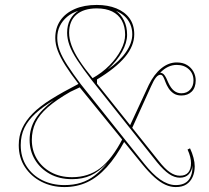

<svg xmlns="http://www.w3.org/2000/svg" viewBox="-20 -743 845 778"><path d="M241 15Q190 15 148 -6.5Q106 -28 81 -66Q56 -104 56 -155Q56 -192 70 -223Q84 -254 112.5 -283Q141 -312 187.5 -341Q234 -370 298 -403Q265 -446 244.5 -478.5Q224 -511 214 -537.5Q204 -564 204 -589Q204 -630 224.5 -660Q245 -690 283 -706.5Q321 -723 372 -723Q417 -723 451.5 -709Q486 -695 505 -668.5Q524 -642 524 -604Q524 -557 486.5 -512Q449 -467 373 -421V-401L353 -425Q394 -448 423.5 -478Q453 -508 470 -540.5Q487 -573 487 -602Q487 -636 473.5 -660Q460 -684 434.5 -696.5Q409 -709 372 -709Q319 -709 289.5 -683.5Q260 -658 260 -610Q260 -586 270 -558.5Q280 -531 301.5 -498Q323 -465 357 -424L623 -91Q648 -59 668.5 -45Q689 -31 709 -31Q732 -31 743 -44.5Q754 -58 754 -82Q754 -94 750.5 -108Q747 -122 740 -137L750 -142Q759 -123 764 -104Q769 -85 769 -69Q769 -45 760.5 -26Q752 -7 735.5 4Q719 15 692 15Q671 15 650 5.5Q629 -4 606 -24.5Q583 -45 556 -78L303 -389L265 -371Q209 -339 174 -308.5Q139 -278 124 -246Q109 -214 109 -176Q109 -134 129 -100Q149 -66 186 -45.5Q223 -25 272 -25Q338 -25 386 -61.5Q434 -98 478 -183L486 -173Q450 -107 412.5 -65.5Q375 -24 333 -4.5Q291 15 241 15ZM715 -356Q696 -356 683.5 -364.5Q671 -373 663 -385.5Q655 -398 650.5 -410.5Q646 -423 641.5 -431.5Q637 -440 630 -440Q621 -440 612 -429Q603 -418 592 -393L514 -221L506 -233L583 -399Q604 -442 633.5 -466Q663 -490 696 -490Q721 -490 738 -479.5Q755 -469 764 -452.5Q773 -436 773 -417Q773 -403 769 -391.5Q765 -380 757 -372Q749 -364 738.5 -360Q728 -356 715 -356ZM696 -480Q678 -480 661 -472Q644 -464 629 -448Q639 -448 646 -439Q653 -430 662 -408Q672 -386 685 -375.5Q698 -365 715 -365Q737 -365 750.5 -379.5Q764 -394 764 -417Q764 -445 745 -462.5Q726 -480 696 -480ZM495 -602Q495 -570 474.5 -533Q454 -496 416 -461Q465 -495 490.5 -532Q516 -569 516 -604Q516 -626 508 -644.5Q500 -663 485.5 -676.5Q471 -690 450 -699Q470 -685 482.5 -660Q495 -635 495 -602ZM241 7Q278 7 308 -2.5Q338 -12 364 -32Q390 -52 414 -82Q380 -47 347.5 -32Q315 -17 272 -17Q220 -17 181.5 -38.5Q143 -60 121.5 -96Q100 -132 100 -176Q100 -223 123.5 -261Q147 -299 198 -337Q154 -311 124 -283.5Q94 -256 79 -225Q64 -194 64 -155Q64 -106 87.5 -69.5Q111 -33 151 -13Q191 7 241 7ZM297 -699Q271 -691 252 -675Q233 -659 222.5 -637.5Q212 -616 212 -589Q212 -564 222 -537.5Q232 -511 253.5 -478Q275 -445 308 -401L565 -79Q581 -59 597 -43Q613 -27 628.5 -16Q644 -5 660 1Q676 7 692 7Q728 7 744.5 -14Q761 -35 760 -73Q758 -51 745 -37Q732 -23 709 -23Q687 -23 665 -38Q643 -53 616 -86L351 -419Q315 -466 293 -499.5Q271 -533 261.5 -559.5Q252 -586 252 -610Q252 -641 264 -663.5Q276 -686 297 -699Z"/></svg>

Font: Kalnia Glaze Thin Light
Style: Regular
Weight: 300
Version: Version 1.110